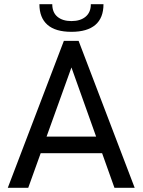

<svg xmlns="http://www.w3.org/2000/svg" viewBox="-20 -891 677 911"><path d="M283 -697H353L619 0H523L464.5 -164H173L114 0H17ZM436 -243 319 -571 201 -243ZM167 -871H228Q228 -832 252.5 -811.5Q277 -791 319 -791Q361.5 -791 386.2 -811.8Q411 -832.5 411 -871H471Q471 -806 432.5 -773Q394 -740 319 -740Q243 -740 205 -773.5Q167 -807 167 -871Z"/></svg>

Font: HK Grotesk
Style: Regular
Weight: 400
Designer: Alfredo Marco Pradil
Foundry: Hanken Design Co.
Version: Version 3.001